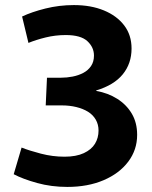

<svg xmlns="http://www.w3.org/2000/svg" viewBox="-20 -725 598 756"><path d="M245 11Q182 11 126 -4.5Q70 -20 34 -39L65 -144Q95 -132 141 -120Q187 -108 234 -108Q280 -108 310 -122Q340 -136 354 -159Q368 -182 368 -211Q368 -235 357 -254Q346 -273 326.5 -285Q307 -297 280.5 -303.5Q254 -310 223 -310H160L165 -419H220Q243 -419 266 -423.5Q289 -428 308 -438Q327 -448 338.5 -465Q350 -482 350 -506Q350 -539 324 -563Q298 -587 239 -587Q198 -587 159.5 -577.5Q121 -568 92 -556L67 -660Q105 -678 159 -691.5Q213 -705 271 -705Q338 -705 389 -684Q440 -663 469 -625Q498 -587 498 -534Q498 -475 463.5 -432.5Q429 -390 359 -369V-367Q405 -359 441.5 -336Q478 -313 499 -277.5Q520 -242 520 -194Q520 -135 485 -88.5Q450 -42 388 -15.5Q326 11 245 11Z"/></svg>

Font: Murecho Thin SemiBold
Style: Regular
Weight: 600
Version: Version 1.010